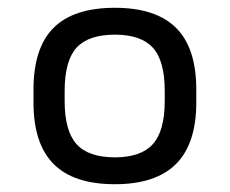

<svg xmlns="http://www.w3.org/2000/svg" viewBox="-20 -758 590 493"><path d="M275 -285Q169 -285 117.5 -337Q66 -389 66 -495V-528Q66 -635 117.5 -686.5Q169 -738 275 -738Q380 -738 432 -686.5Q484 -635 484 -528V-495Q484 -389 432 -337Q380 -285 275 -285ZM275 -354Q342 -354 372.5 -388Q403 -422 403 -499V-524Q403 -602 372.5 -635.5Q342 -669 275 -669Q207 -669 176.5 -635.5Q146 -602 146 -524V-499Q146 -422 176.5 -388Q207 -354 275 -354Z"/></svg>

Font: M PLUS Code Latin SemiExpanded
Style: Regular
Weight: 400
Width: 6
Designer: Coji Morishita
Foundry: UNDERFOREST DESIGN
Version: Version 1.002; ttfautohint (v1.8.3)